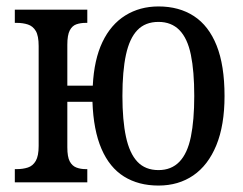

<svg xmlns="http://www.w3.org/2000/svg" viewBox="-20 -566 755 596"><path d="M472 10Q410 10 365 -18Q320 -46 295 -104Q270 -162 267 -250H189V-109Q189 -79 196.5 -65Q204 -51 217 -46Q230 -41 246 -41H251V0H26V-41H32Q51 -41 66.5 -46Q82 -51 91 -66.5Q100 -82 100 -113V-423Q100 -455 91 -470Q82 -485 66.5 -490Q51 -495 32 -495H26V-536H251V-495H246Q230 -495 217 -490.5Q204 -486 196.5 -471.5Q189 -457 189 -427V-300H268Q272 -381 298 -435.5Q324 -490 369 -518Q414 -546 472 -546Q536 -546 582 -516Q628 -486 652.5 -424.5Q677 -363 677 -268Q677 -177 651.5 -115Q626 -53 580 -21.5Q534 10 472 10ZM472 -38Q512 -38 537 -64Q562 -90 572.5 -141.5Q583 -193 583 -268Q583 -345 572.5 -396Q562 -447 537 -472.5Q512 -498 472 -498Q431 -498 406.5 -472.5Q382 -447 371 -396Q360 -345 360 -268Q360 -193 371 -141.5Q382 -90 406.5 -64Q431 -38 472 -38Z"/></svg>

Font: Noto Serif Condensed
Style: Regular
Weight: 400
Width: 3
Designer: Monotype Design Team
Foundry: Monotype Imaging Inc.
Version: Version 2.015